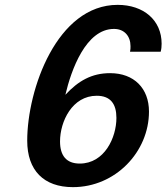

<svg xmlns="http://www.w3.org/2000/svg" viewBox="-20 -757 685 790"><path d="M92 -178C92 -56 160 13 280 13C455 13 593 -132 593 -298C593 -393 532 -456 433 -456C357 -456 302 -424 249 -367C273 -469 333 -638 449 -638C492 -638 517 -608 517 -567C517 -560 517 -552 515 -544H641C644 -555 645 -565 645 -577C645 -674 571 -737 464 -737C215 -737 92 -390 92 -178ZM227 -175C227 -257 277 -363 378 -363C435 -363 459 -329 459 -272C459 -191 410 -84 308 -84C252 -84 227 -118 227 -175Z"/></svg>

Font: Perun SemiBold Italic
Style: Regular
Weight: 400
Italic angle: -12°
Foundry: Copyright (c) Stefan Peev, Context Ltd, 2016
Version: Version 1.026